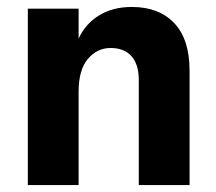

<svg xmlns="http://www.w3.org/2000/svg" viewBox="-20 -532 620 552"><path d="M525 0H379V-302Q379 -347 358 -370.5Q337 -394 298 -394Q259 -394 232.5 -362.5Q206 -331 206 -268V0H60V-507H206V-421Q225 -463 264.5 -487.5Q304 -512 359 -512Q437 -512 481 -465.5Q525 -419 525 -329Z"/></svg>

Font: Hind Kochi
Style: Bold
Weight: 700
Designer: Dhruvi Tolia
Foundry: Indian Type Foundry
Version: Version 0.702;PS 1.0;hotconv 1.0.81;makeotf.lib2.5.63406